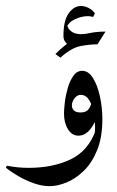

<svg xmlns="http://www.w3.org/2000/svg" viewBox="-45 -474 398 655"><path d="M304.2 -67.4Q304.2 -5.4 286.4 38.3Q268.6 82 240.5 109.1Q212.4 136.2 181.4 148.7Q150.4 161.1 124.5 161.1Q98.1 161.1 70.1 151.1Q42 141.1 16.8 126.5Q-8.3 111.8 -24.9 98.1L-21.5 91.3Q15.1 98.6 52.7 98.6Q135.3 98.6 196 69.6Q256.8 40.5 281.7 -30.3ZM274.4 5.9Q279.3 -13.2 279.3 -40.5Q279.3 -65.4 274.4 -90.8Q269.5 -116.2 258.8 -133.3Q248 -150.4 230.5 -150.4Q217.8 -150.4 209 -138.4Q200.2 -126.5 200.2 -113.8Q200.2 -105 206.8 -97.7Q213.4 -90.3 230 -90.3Q248 -90.3 256.3 -100.3Q264.6 -110.4 267.1 -125L285.2 -76.2Q280.8 -55.7 263.2 -33.4Q245.6 -11.2 222.7 -11.2Q200.2 -11.2 186.8 -33.2Q173.3 -55.2 173.3 -86.9Q173.3 -99.6 176 -123.5Q178.7 -147.5 185.8 -172.4Q192.9 -197.3 204.8 -214.8Q216.8 -232.4 235.4 -232.4Q256.8 -232.4 272.2 -207.8Q287.6 -183.1 295.9 -145Q304.2 -106.9 304.2 -67.4Q300.3 -43 292.5 -25.1Q284.7 -7.3 274.4 5.9ZM194.8 -316.9Q171.4 -329.1 171.4 -351.1Q171.4 -404.3 189.5 -429Q207.5 -453.6 231 -453.6Q244.1 -453.6 257.6 -446.8Q271 -439.9 278.8 -428.2L272.5 -416Q265.1 -418.9 254.9 -418.9Q233.4 -418.9 210.7 -408.4Q188 -397.9 182.1 -379.4L184.1 -390.6Q185.5 -376.5 198.2 -366.9Q210.9 -357.4 231.9 -357.4Q244.1 -357.4 259.3 -360.8ZM314.9 -366.2 287.6 -322.8Q260.7 -322.8 229.2 -316.7Q197.8 -310.5 161.1 -277.3L144 -289.6Q177.2 -323.7 215.6 -345Q253.9 -366.2 314.9 -366.2Z"/></svg>

Font: Lateef Medium
Style: Regular
Weight: 500
Designer: SIL International
Foundry: SIL International
Version: Version 4.200